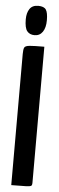

<svg xmlns="http://www.w3.org/2000/svg" viewBox="-61 -927 294 955"><g transform="rotate(5 86.5 -450.0)"><path d="M34 0V-655Q34 -678 38.5 -687Q43 -696 65 -698Q87 -700 138 -700V-19Q138 -9 133.5 -5.5Q129 -2 107.5 -1Q86 0 34 0ZM84 -753Q60 -753 47 -769Q34 -785 34 -828Q34 -860 47.5 -880Q61 -900 90 -900Q119 -900 129 -885Q139 -870 139 -832Q139 -795 124.5 -774Q110 -753 84 -753Z"/></g></svg>

Font: Yanone Kaffeesatz SemiBold
Style: Regular
Weight: 600
Designer: Yanone (Cyrillic: Daniel Pouzeot, Huerta Tipografica, and Cyreal)
Foundry: Yanone
Version: Version 2.003